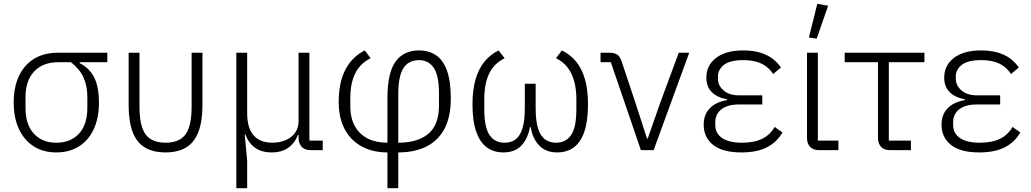

<svg xmlns="http://www.w3.org/2000/svg" viewBox="-20 -789 5420 1009"><path d="M544 -462H399V-457Q452 -430 476 -380Q500 -330 500 -250Q500 -169 472.5 -110Q445 -51 394.5 -19.5Q344 12 276 12Q208 12 158 -19.5Q108 -51 80 -110Q52 -169 52 -250Q52 -331 79.5 -389.5Q107 -448 159 -480Q211 -512 286 -512H544ZM353 -462H286Q205 -462 159.5 -413.5Q114 -365 114 -278V-222Q114 -134 158 -86.5Q202 -39 276 -39Q351 -39 395 -86.5Q439 -134 439 -222V-278Q439 -338 418.5 -382.5Q398 -427 353 -462Z M713 -512V-227Q713 -159 727.5 -117.5Q742 -76 772.5 -57.5Q803 -39 850 -39Q897 -39 927.5 -57.5Q958 -76 972.5 -117.5Q987 -159 987 -227V-512H1044V-239Q1044 -151 1022.5 -95.5Q1001 -40 958 -14Q915 12 850 12Q785 12 741.5 -14Q698 -40 677 -95.5Q656 -151 656 -239V-512Z M1279 200H1222V-512H1279V-194Q1279 -116 1313 -77.5Q1347 -39 1411 -39Q1447 -39 1478.5 -51.5Q1510 -64 1529.5 -89.5Q1549 -115 1549 -154V-512H1606V-50H1676V0H1613Q1581 0 1565 -18Q1549 -36 1549 -64V-91L1582 -81H1546Q1530 -38 1495.5 -13Q1461 12 1407 12Q1355 12 1320.5 -12.5Q1286 -37 1270 -82H1266L1279 57Z M2016 200V12Q1939 12 1881 -19.5Q1823 -51 1791.5 -110Q1760 -169 1760 -253Q1760 -357 1795.5 -424Q1831 -491 1897 -524L1928 -483Q1873 -456 1847 -404Q1821 -352 1821 -274V-231Q1821 -168 1845.5 -125Q1870 -82 1913.5 -60.5Q1957 -39 2016 -39V-273Q2016 -406 2058.5 -465Q2101 -524 2181 -524Q2235 -524 2272.5 -498Q2310 -472 2329.5 -416.5Q2349 -361 2349 -271Q2349 -176 2316.5 -113.5Q2284 -51 2222 -19.5Q2160 12 2073 12V200ZM2073 -292V-39Q2175 -39 2231 -86Q2287 -133 2287 -235V-296Q2287 -392 2259.5 -432.5Q2232 -473 2181 -473Q2128 -473 2100.5 -431.5Q2073 -390 2073 -292Z M2795 -349V-220Q2795 -151 2808.5 -111Q2822 -71 2846.5 -55Q2871 -39 2902 -39Q2954 -39 2981.5 -79.5Q3009 -120 3009 -216V-267Q3009 -347 2982.5 -402Q2956 -457 2902 -483L2933 -524Q2978 -502 3008 -465Q3038 -428 3054 -373Q3070 -318 3070 -241Q3070 -152 3050.5 -96Q3031 -40 2995 -14Q2959 12 2908 12Q2849 12 2814 -24Q2779 -60 2769 -121H2765Q2754 -60 2720 -24Q2686 12 2625 12Q2575 12 2539 -14Q2503 -40 2483 -96Q2463 -152 2463 -241Q2463 -316 2479 -371.5Q2495 -427 2525.5 -464.5Q2556 -502 2600 -524L2632 -483Q2577 -456 2551 -403Q2525 -350 2525 -267V-216Q2525 -120 2552.5 -79.5Q2580 -39 2631 -39Q2664 -39 2687.5 -55Q2711 -71 2724.5 -111Q2738 -151 2738 -220V-349Z M3415 0H3348L3190 -462H3136V-512H3182Q3207 -512 3222 -503Q3237 -494 3246 -469L3320 -247L3380 -61H3384L3449 -247L3547 -512H3602Z M4051 -122 4092 -93Q4064 -43 4011.5 -15.5Q3959 12 3876 12Q3777 12 3727.5 -27.5Q3678 -67 3678 -134Q3678 -187 3710 -220Q3742 -253 3801 -263V-267Q3750 -276 3721 -304.5Q3692 -333 3692 -381Q3692 -446 3743.5 -485Q3795 -524 3885 -524Q3936 -524 3974.5 -512.5Q4013 -501 4040 -480.5Q4067 -460 4084 -434L4043 -400Q4029 -422 4008 -438.5Q3987 -455 3957 -464Q3927 -473 3885 -473Q3816 -473 3784.5 -448Q3753 -423 3753 -388V-376Q3753 -339 3783 -313.5Q3813 -288 3864 -288H3986V-240H3864Q3804 -240 3771.5 -215Q3739 -190 3739 -147V-132Q3739 -88 3775 -63.5Q3811 -39 3879 -39Q3944 -39 3986 -60Q4028 -81 4051 -122Z M4386 -50V0H4284Q4253 0 4237 -17.5Q4221 -35 4221 -63V-512H4278V-50ZM4332 -759 4272 -586 4231 -592 4275 -769Z M4767 0H4657Q4626 0 4610 -17.5Q4594 -35 4594 -63V-462H4419V-512H4838V-462H4651V-50H4767Z M5301 -122 5342 -93Q5314 -43 5261.5 -15.5Q5209 12 5126 12Q5027 12 4977.5 -27.5Q4928 -67 4928 -134Q4928 -187 4960 -220Q4992 -253 5051 -263V-267Q5000 -276 4971 -304.5Q4942 -333 4942 -381Q4942 -446 4993.5 -485Q5045 -524 5135 -524Q5186 -524 5224.5 -512.5Q5263 -501 5290 -480.5Q5317 -460 5334 -434L5293 -400Q5279 -422 5258 -438.5Q5237 -455 5207 -464Q5177 -473 5135 -473Q5066 -473 5034.5 -448Q5003 -423 5003 -388V-376Q5003 -339 5033 -313.5Q5063 -288 5114 -288H5236V-240H5114Q5054 -240 5021.5 -215Q4989 -190 4989 -147V-132Q4989 -88 5025 -63.5Q5061 -39 5129 -39Q5194 -39 5236 -60Q5278 -81 5301 -122Z"/></svg>

Font: IBM Plex Sans Light
Style: Regular
Weight: 300
Designer: Mike Abbink, Paul van der Laan, Pieter van Rosmalen
Foundry: Bold Monday
Version: Version 3.201